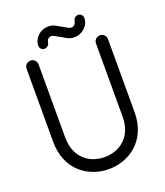

<svg xmlns="http://www.w3.org/2000/svg" viewBox="-175 -1096 1060 1232"><g transform="rotate(-20 355.0 -480.0)"><path d="M551 -268C551 -126 455 -63 355 -63C255 -63 159 -126 159 -270V-767C159 -790 141 -808 118 -808C95 -808 77 -790 77 -767V-268C77 -73 218 19 355 19C491 19 633 -73 633 -268V-767C633 -790 615 -808 592 -808C569 -808 551 -790 551 -767ZM386 -865C401 -856 418 -852 437 -852C488 -852 537 -894 537 -947C537 -964 524 -979 505 -979C488 -979 474 -966 471 -949C468 -930 456 -917 437 -917C431 -917 425 -919 418 -923L349 -962C334 -971 317 -975 298 -975C247 -975 198 -933 198 -880C198 -863 211 -848 230 -848C247 -848 261 -861 264 -878C267 -897 279 -910 298 -910C303 -910 310 -908 317 -904ZM386 -865C401 -856 418 -852 437 -852C488 -852 537 -894 537 -947C537 -964 524 -979 505 -979C488 -979 474 -966 471 -949C468 -930 456 -917 437 -917C431 -917 425 -919 418 -923L349 -962C334 -971 317 -975 298 -975C247 -975 198 -933 198 -880C198 -863 211 -848 230 -848C247 -848 261 -861 264 -878C267 -897 279 -910 298 -910C303 -910 310 -908 317 -904Z"/></g></svg>

Font: Fabada
Style: Regular
Weight: 400
Designer: deFharo
Foundry: deFharo.com
Version: Version 4.000 2011 initial release